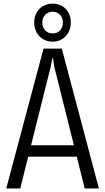

<svg xmlns="http://www.w3.org/2000/svg" viewBox="-20 -1057 590 1077"><path d="M410.6 -178.2H138.2L93.8 0H15.1L224.1 -784.2H326.7L534.7 0H455.1ZM394.5 -242.2 284.7 -681.6 276.9 -731.9H274.4L264.2 -681.6L154.3 -242.2ZM171.9 -931.2Q171.9 -961.4 185.1 -985.6Q198.2 -1009.8 221.9 -1023.2Q245.6 -1036.6 275.4 -1036.6Q304.7 -1036.6 327.9 -1023.2Q351.1 -1009.8 364.3 -985.6Q377.4 -961.4 377.4 -931.2Q377.4 -900.4 364.3 -875.7Q351.1 -851.1 327.9 -837.2Q304.7 -823.2 275.4 -823.2Q245.6 -823.2 221.9 -837.2Q198.2 -851.1 185.1 -875.7Q171.9 -900.4 171.9 -931.2ZM333 -930.2Q333 -956.5 316.9 -973.9Q300.8 -991.2 275.4 -991.2Q250 -991.2 233.6 -973.9Q217.3 -956.5 217.3 -930.2Q217.3 -903.3 233.4 -886.5Q249.5 -869.6 275.4 -869.6Q300.8 -869.6 316.9 -886.5Q333 -903.3 333 -930.2Z"/></svg>

Font: Decalotype Light
Style: Regular
Weight: 300
Designer: Alfredo Marco Pradil
Foundry: Alfredo Marco Pradil
Version: Version 1.0